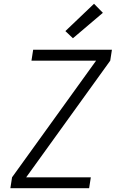

<svg xmlns="http://www.w3.org/2000/svg" viewBox="-20 -999 640 1019"><path d="M35 0 44 -58 490 -677H147L156 -735H574L565 -677L119 -58H462L453 0ZM367 -796 327 -834 479 -979 526 -931Z"/></svg>

Font: Iosevka Aile Light Oblique
Style: Regular
Weight: 300
Italic angle: -9°
Designer: Belleve Invis
Foundry: Belleve Invis
Version: Version 31.1.0; ttfautohint (v1.8.4)